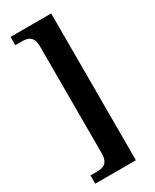

<svg xmlns="http://www.w3.org/2000/svg" viewBox="-225 -819 814 1006"><g transform="rotate(-30 182.0 -316.0)"><path d="M32 128H278V-760H32V-710H70C109 -710 141 -701 141 -638V6C141 69 109 78 70 78H32Z"/></g></svg>

Font: Noto Serif Armenian Condensed
Style: Bold
Weight: 700
Width: 3
Designer: Monotype Design Team
Foundry: Monotype Imaging Inc.
Version: Version 2.008